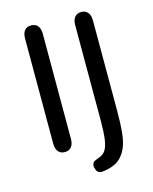

<svg xmlns="http://www.w3.org/2000/svg" viewBox="-113 -680 717 899"><g transform="rotate(-15 245.5 -231.0)"><path d="M82 -43Q82 -19 93 -5Q104 9 125 9Q146 9 157 -5Q168 -19 168 -43V-553Q168 -578 157 -591.5Q146 -605 125 -605Q104 -605 93 -591.5Q82 -578 82 -553ZM411 -553Q411 -578 399.5 -591.5Q388 -605 368 -605Q348 -605 336.5 -591.5Q325 -578 325 -553V-90Q325 -33 320 1.5Q315 36 303 53Q291 70 268 77Q250 84 245.5 87Q241 90 239 98Q237 105 237.5 110.5Q238 116 241 122Q243 132 251 138Q259 144 270 143Q301 140 326 129.5Q351 119 366 101Q383 82 393 55.5Q403 29 407 -11.5Q411 -52 411 -113Z"/></g></svg>

Font: Beiruti Medium
Style: Regular
Weight: 500
Designer: Arlette Boutros
Foundry: Boutros
Version: Version 1.41